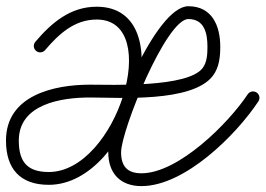

<svg xmlns="http://www.w3.org/2000/svg" viewBox="-30 -585 870 629"><path d="M117.7 -420.8C162.4 -473.3 213.7 -521 286.8 -521C505.5 -521 351.7 -21.5 129.8 -21.5C58.6 -21.5 31.6 -55.6 31.6 -124.5C31.6 -244.7 171.6 -265.6 264.6 -265.6C359.7 -265.6 600.4 -248.2 667.4 -336.8C688.1 -364.1 691.6 -399 691.6 -432.1C691.6 -500.1 664.9 -564.6 587.1 -564.6C479.9 -564.6 324.7 -182.1 324.7 -86.1C324.7 -18.1 363.3 24.7 433.4 24.7C575.6 24.7 743.7 -142.9 816.5 -252.9C822.9 -262.6 820.3 -275.6 810.6 -282C800.9 -288.4 787.9 -285.7 781.5 -276.1C719.3 -182 554.9 -17.3 433.4 -17.3C386.5 -17.3 366.7 -41.1 366.7 -86.1C366.7 -157.6 514.3 -522.6 587.1 -522.6C639.6 -522.6 649.6 -475.9 649.6 -432.1C649.6 -408.9 648.5 -381.4 633.9 -362.1C584.8 -297.3 334.6 -307.6 264.6 -307.6C145.6 -307.6 -10.4 -272.3 -10.4 -124.5C-10.4 -32.6 35.4 20.5 129.8 20.5C402.1 20.5 571.5 -563 286.8 -563C200.3 -563 138.8 -510.4 85.8 -448C78.2 -439.2 79.3 -425.9 88.1 -418.4C97 -410.9 110.2 -412 117.7 -420.8Z"/></svg>

Font: FRB American Cursive Guidelines Arrows Medium
Style: Italic
Weight: 500
Italic angle: -25°
Version: Version 2.0;Modular Font Editor K font №1